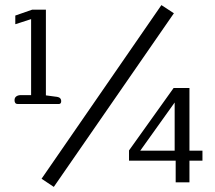

<svg xmlns="http://www.w3.org/2000/svg" viewBox="-20 -715 842 753"><path d="M143 -14 613 -695 662 -663 191 18ZM37 -322Q37 -332 44 -337Q51 -342 62 -342H102V-640L40 -620V-654L106 -677H160V-341L197 -336Q210 -335 215 -330.5Q220 -326 220 -318Q220 -307 210 -307H50Q37 -307 37 -322ZM669 -85H486V-125L661 -370H723V-124H774V-85H723V0H669ZM665 -124V-313L530 -124Z"/></svg>

Font: Maitree
Style: Regular
Weight: 400
Designer: CadsonDemak Team
Foundry: CadsonDemak
Version: Version 1.000